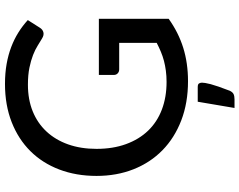

<svg xmlns="http://www.w3.org/2000/svg" viewBox="-115 -651 960 770"><g transform="rotate(-90 365.0 -266.0)"><path d="M674.5 -349.5V-69.5Q620 -30.5 558.5 -11.2Q497 8 424.5 8Q337.5 8 267.2 -19Q197 -46 147.5 -94.5Q98 -143 71.2 -210.5Q44.5 -278 44.5 -359Q44.5 -440.5 70.2 -508.2Q96 -576 144 -624.2Q192 -672.5 260.2 -699.2Q328.5 -726 413.5 -726Q456.5 -726 493.2 -719.5Q530 -713 561.5 -701Q593 -689 619.8 -672.2Q646.5 -655.5 669.5 -634.5L639 -586.5Q632 -575 620.5 -572Q609 -569 595.5 -577.5Q582.5 -585 566.8 -595Q551 -605 529.2 -613.5Q507.5 -622 478.5 -628Q449.5 -634 410 -634Q351 -634 303.5 -614.8Q256 -595.5 222.5 -559.5Q189 -523.5 171 -472.8Q153 -422 153 -359Q153 -293 172 -240.8Q191 -188.5 225.8 -152.2Q260.5 -116 310.2 -97Q360 -78 421.5 -78Q445.5 -78 466.2 -80.8Q487 -83.5 506 -88.5Q525 -93.5 542.8 -101Q560.5 -108.5 578 -117.5V-268H472Q462 -268 455.8 -274Q449.5 -280 449.5 -289V-349.5ZM401 47Q412.5 47 415.5 52.5Q418.5 58 418.5 64Q418.5 69 417.2 77.2Q416 85.5 412.5 98.8Q409 112 402.5 130.8Q396 149.5 386 175.5Q380.5 187 372.5 190.8Q364.5 194.5 351.5 194.5H317L342 47Z"/></g></svg>

Font: LatoLatin Medium
Style: Regular
Weight: 500
Designer: Lukasz Dziedzic with Adam Twardoch and Botio Nikoltchev
Foundry: tyPoland Lukasz Dziedzic
Version: Version 2.015; 2015-08-06; http://www.latofonts.com/